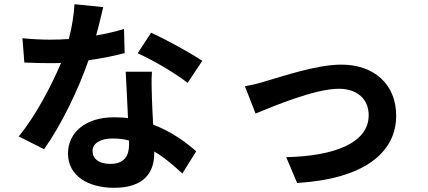

<svg xmlns="http://www.w3.org/2000/svg" viewBox="-20 -836 2040 915"><path d="M571 -698C532 -686 486 -675 438 -667C453 -720 464 -770 472 -802L335 -816C332 -765 323 -706 308 -650C278 -648 248 -647 219 -647C183 -647 130 -649 87 -654L96 -538C139 -536 181 -535 220 -535C237 -535 254 -535 271 -536C226 -430 150 -283 69 -186L190 -125C271 -238 354 -410 402 -549C470 -558 529 -571 574 -583ZM944 -546C893 -581 771 -648 700 -680L636 -582C703 -553 818 -486 874 -441ZM579 -494C582 -434 587 -349 590 -273C569 -276 546 -277 523 -277C385 -277 304 -202 304 -105C304 3 401 59 524 59C665 59 715 -13 715 -105V-114C771 -81 814 -41 849 -9L915 -115C864 -160 795 -210 710 -242C707 -291 705 -339 704 -367C703 -411 701 -451 704 -494ZM595 -147C595 -94 573 -55 506 -55C450 -55 421 -80 421 -117C421 -152 458 -176 515 -176C546 -176 573 -173 595 -166Z M1198 -295C1284 -330 1480 -413 1595 -413C1683 -413 1737 -363 1737 -287C1737 -152 1568 -92 1344 -87L1396 36C1711 17 1868 -106 1868 -285C1868 -434 1763 -528 1607 -528C1486 -528 1322 -470 1252 -451C1221 -440 1176 -430 1147 -425Z"/></svg>

Font: Spoqa Han Sans Neo Bold
Style: Bold
Weight: 700
Designer: [Spoqa Han Sans Neo] Dong-huui Kim  Younghwa Kang  Yujin Lee  [Noto Sans] Ryoko NISHIZUKA  (kana & ideographs); Paul D. 
Foundry: Spoqa (http://www.spoqa-han-sans.com)
Version: Version 1.000